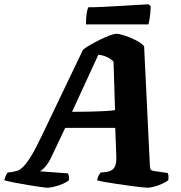

<svg xmlns="http://www.w3.org/2000/svg" viewBox="-66 -878 846 898"><path d="M157 0Q150 0 124.5 -3.5Q99 -7 65.5 -12.5Q32 -18 1.5 -24Q-29 -30 -46 -35Q-43 -46 -38.5 -56.5Q-34 -67 -30 -71L-7 -74Q4 -76 15.5 -79.5Q27 -83 42.5 -98Q58 -113 79 -147Q100 -181 129 -242L322 -645Q332 -654 353.5 -666.5Q375 -679 400 -691.5Q425 -704 446.5 -712Q468 -720 478 -720Q491 -720 516 -712Q541 -704 567 -691Q593 -678 608 -662L635 -103Q636 -87 640 -83.5Q644 -80 655 -78L718 -69Q720 -66 721.5 -58Q723 -50 721 -35Q711 -27 692.5 -18.5Q674 -10 655 -5Q636 0 623 0Q616 0 592.5 -2.5Q569 -5 538 -9.5Q507 -14 475.5 -18.5Q444 -23 420 -27.5Q396 -32 388 -35Q391 -49 395.5 -57Q400 -65 405 -71L425 -73Q444 -75 456 -82Q468 -89 473.5 -104Q479 -119 478 -147L473 -280H239L174 -143Q161 -115 144.5 -97Q128 -79 120 -77L252 -67Q255 -61 256.5 -52Q258 -43 256 -35Q248 -27 228.5 -18.5Q209 -10 188.5 -5Q168 0 157 0ZM271 -355Q321 -355 359 -356Q397 -357 425 -358.5Q453 -360 472 -363L465 -590Q451 -604 432.5 -612Q414 -620 394 -622ZM336 -764Q336 -795 339.5 -816Q343 -837 347 -844Q377 -844 418 -846Q459 -848 501 -850.5Q543 -853 577 -855Q611 -857 629 -858L639 -849Q638 -819 634.5 -795.5Q631 -772 628 -764Z"/></svg>

Font: Texturina 12pt Black
Style: Italic
Weight: 900
Italic angle: -11°
Designer: Guillermo Torres Carreño
Foundry: Omnibus-Type
Version: Version 1.002